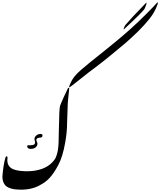

<svg xmlns="http://www.w3.org/2000/svg" viewBox="-20 -1602 1364 1635"><path d="M341.8 -448.2Q341.8 -429.7 317.9 -429.7Q297.9 -428.2 292 -418.7Q286.1 -409.2 295.4 -391.6Q304.7 -374 290.3 -354Q275.9 -334 238.8 -334Q212.9 -335.9 211.4 -356.4Q211.4 -365.2 223.1 -365.2H240.2Q262.7 -365.2 272.5 -373.5Q283.2 -381.3 275.6 -404.5Q268.1 -427.7 285.2 -444.6Q302.2 -461.4 325.2 -461.4Q341.8 -461.4 341.8 -448.2ZM1155.8 -1334.5Q1103.5 -1283.7 1051.8 -1238.3Q993.7 -1188.5 935.5 -1141.4Q877.4 -1094.2 851.3 -1073.7Q825.2 -1053.2 795.2 -1030.5Q765.1 -1007.8 735.8 -985.8L632.8 -904.3Q621.1 -895.5 610.4 -886.7Q599.6 -877.9 589.4 -870.6Q568.8 -854.5 566.9 -859.9Q574.7 -885.3 593.3 -919.9Q607.9 -944.8 627.4 -965.8Q661.1 -1002.4 738.8 -1064.5Q816.4 -1126.5 864.5 -1165.3Q912.6 -1204.1 974.4 -1254.9Q1036.1 -1305.7 1095.2 -1358.9Q1154.3 -1412.1 1221.9 -1479.5Q1289.6 -1546.9 1320.3 -1582Q1327.6 -1584 1321.8 -1564.9Q1297.9 -1497.6 1253.4 -1442.4Q1209 -1387.2 1155.8 -1334.5ZM555.7 -681.6Q552.7 -585 551.3 -557.1Q551.3 -476.6 535.2 -388.2Q514.2 -267.1 476.1 -196.3Q438 -124.5 400.4 -85Q367.7 -50.3 325.2 -28.3Q256.3 13.2 157.2 13.2Q67.4 13.2 29.8 -19Q0.5 -46.9 0.5 -97.2Q7.3 -191.9 24.9 -255.4Q29.3 -271 35.6 -271Q43.9 -271 43.9 -259.3Q42.5 -249 42.5 -237.8Q42.5 -181.6 94.2 -160.2Q117.7 -151.4 150.9 -147Q186 -143.6 210 -143.6Q281.7 -143.6 338.9 -164.6Q410.6 -190.9 449.7 -250.5Q463.4 -273.9 473.1 -323.7Q481 -372.6 481 -485.4Q483.9 -620.1 485.4 -644.5Q488.3 -690.4 491.2 -700.2Q499.5 -723.6 524.4 -778.3Q550.8 -835.4 559.6 -852.5Q565.9 -855.5 568.4 -852.5Q569.8 -849.6 568.6 -838.1Q567.4 -826.7 565.7 -811.3Q564 -795.9 559.8 -753.4Q555.7 -710.9 555.7 -681.6ZM1212.9 -1530.8Q1205.6 -1516.1 1160.2 -1470.9Q1114.7 -1425.8 1034.7 -1351.6Q1031.2 -1349.6 1034.2 -1360.4Q1037.1 -1371.1 1046.9 -1388.2Q1065.9 -1411.1 1111.1 -1460Q1156.2 -1508.8 1223.1 -1577.1Q1236.8 -1588.4 1212.9 -1530.8Z"/></svg>

Font: IranNastaliq
Style: Regular
Weight: 400
Designer: Hossein Zahedi
Version: Version 1.5